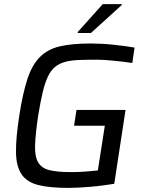

<svg xmlns="http://www.w3.org/2000/svg" viewBox="-20 -908 715 936"><path d="M57 0ZM491 -295H341L353 -372H592L537 -12Q511 -8 481.5 -4Q452 0 422.5 2.5Q393 5 364.5 6.5Q336 8 313 8Q222 8 166.5 -6Q111 -20 85 -58.5Q59 -97 58 -165.5Q57 -234 74 -344Q91 -454 113.5 -522.5Q136 -591 174 -629.5Q212 -668 271.5 -682Q331 -696 422 -696Q447 -696 475.5 -694.5Q504 -693 532.5 -690Q561 -687 587.5 -683.5Q614 -680 636 -676L625 -601Q577 -608 529.5 -612.5Q482 -617 453 -617Q402 -617 363.5 -615.5Q325 -614 296.5 -606Q268 -598 248 -581.5Q228 -565 213.5 -534.5Q199 -504 188 -457.5Q177 -411 166 -344Q153 -255 151 -201Q149 -147 165.5 -117.5Q182 -88 221 -78.5Q260 -69 327 -69Q342 -69 360 -69.5Q378 -70 395.5 -71.5Q413 -73 429 -74.5Q445 -76 457 -77ZM359 -747ZM359 -747V-752L481 -888H574L573 -883L423 -747Z"/></svg>

Font: Azeri Sans
Style: Italic
Weight: 400
Designer: Hector Gatti & Omnibus-Type (original fonts) / Cristiano Sobral (main changes and remastering)
Foundry: Omnibus-Type
Version: Version 0.07;August 21, 2020;FontCreator 13.0.0.2681 64-bit;